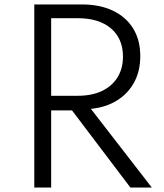

<svg xmlns="http://www.w3.org/2000/svg" viewBox="-20 -845 739 865"><path d="M134.5 0V-825H348.5Q429.5 -825 488.5 -797Q547.5 -769 579.8 -716.8Q612 -664.5 612 -592Q612 -525.5 584.8 -474.8Q557.5 -424 507.8 -392.8Q458 -361.5 389.5 -354.5L664 0H567.5L304.5 -347.5H210.5V0ZM210.5 -413.5H330.5Q393.5 -413.5 439 -435Q484.5 -456.5 509.2 -496.2Q534 -536 534 -590Q534 -671 480 -717Q426 -763 330.5 -763H210.5Z"/></svg>

Font: Spartan Thin
Style: Regular
Weight: 400
Version: Version 1.004